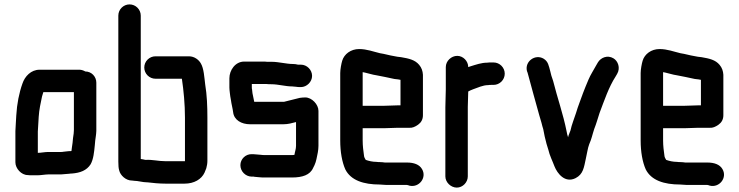

<svg xmlns="http://www.w3.org/2000/svg" viewBox="-20 -781 3361 873"><path d="M152 -86V-183C153 -204 155 -229 156 -250C158 -282 165 -314 171 -342L177 -362H316V-190C315 -181 315 -176 315 -174C314 -168 313 -161 312 -153L310 -132L307 -111L305 -95L304 -94C298 -94 292 -94 286 -93L268 -91C264 -90 261 -90 258 -90H199C184 -90 166 -86 152 -86ZM368 -456C359 -461 350 -464 341 -464H160C121 -464 93 -434 82 -401C67 -359 57 -309 54 -256L52 -222C51 -209 51 -196 50 -185V-43C50 -15 77 15 106 15C111 16 119 16 128 16H151C166 16 186 12 201 12H258C269 12 284 9 295 9C300 8 304 8 307 8C345 5 374 -6 392 -34C405 -57 408 -90 411 -120L413 -142C415 -160 417 -165 418 -186V-405C418 -433 396 -456 368 -456Z M687 -423H807C815 -369 821 -307 821 -246V-48H733C699 -48 673 -56 642 -54H641C634 -56 627 -57 620 -58V-710C620 -738 597 -761 569 -761C541 -761 518 -738 518 -710V-46C518 -29 519 -15 522 -6C527 16 552 40 580 40C582 40 585 40 589 41C608 41 628 48 648 48H650C673 51 705 54 733 54H819C863 54 896 34 910 4L918 -16C921 -27 923 -38 923 -50V-245C923 -298 921 -349 913 -397C909 -429 907 -470 893 -493C884 -509 864 -525 839 -525H687C659 -525 636 -502 636 -474C636 -446 659 -423 687 -423Z M1348 -487H1335C1327 -489 1320 -490 1313 -490C1281 -490 1248 -500 1215 -500H1195C1188 -501 1181 -501 1175 -501H1090C1050 -501 1023 -462 1023 -425V-383C1023 -376 1024 -368 1025 -359L1027 -343C1028 -337 1029 -331 1030 -326C1032 -309 1038 -288 1040 -271C1044 -235 1078 -216 1117 -216H1268C1290 -216 1307 -221 1326 -226V-118C1326 -103 1321 -92 1319 -78V-77C1315 -76 1311 -76 1308 -76H1183C1178 -76 1172 -76 1167 -77C1157 -77 1142 -80 1131 -80H1125C1097 -81 1073 -58 1073 -30C1073 -2 1096 21 1123 22H1129C1132 22 1135 22 1138 23L1160 25C1168 26 1176 26 1183 26H1308C1354 26 1390 15 1404 -18L1410 -30C1414 -39 1417 -48 1419 -58C1423 -77 1428 -97 1428 -118V-277C1428 -306 1398 -338 1368 -338C1359 -338 1351 -337 1343 -336C1318 -330 1295 -324 1271 -318H1136C1133 -332 1131 -344 1128 -357L1126 -375C1125 -378 1125 -380 1125 -383V-399H1192C1199 -398 1206 -398 1213 -398C1246 -398 1277 -388 1309 -388C1319 -388 1332 -385 1342 -385H1348C1375 -385 1399 -409 1399 -436C1399 -463 1376 -487 1348 -487Z M1788 -200H1842C1854 -199 1867 -204 1881 -214C1895 -224 1903 -238 1903 -257V-441C1902 -458 1897 -473 1886 -486C1867 -509 1839 -515 1804 -521L1787 -523C1782 -524 1776 -525 1771 -526C1751 -529 1729 -536 1708 -539C1678 -546 1648 -558 1613 -558C1575 -558 1545 -535 1536 -505C1532 -492 1527 -465 1527 -449V-142C1527 -91 1535 -45 1550 -11C1575 39 1633 58 1707 58C1717 58 1726 60 1738 60H1830C1834 60 1838 62 1841 63C1885 74 1922 27 1899 -12C1887 -33 1862 -42 1830 -42H1730C1723 -43 1715 -44 1707 -44C1703 -44 1698 -44 1692 -45C1674 -45 1657 -49 1643 -54C1641 -58 1635 -66 1635 -74C1632 -96 1629 -117 1629 -143V-198H1726C1741 -198 1774 -200 1788 -200ZM1726 -300H1629V-453L1639 -451C1654 -448 1674 -441 1690 -439C1718 -434 1745 -428 1773 -422L1790 -420C1793 -419 1797 -419 1801 -418V-302H1788C1775 -302 1741 -300 1726 -300Z M2007 -476V-374C2007 -350 2005 -319 2005 -293V21C2005 48 2030 72 2057 72C2084 72 2107 48 2107 21V-295C2107 -317 2109 -344 2109 -365C2116 -369 2121 -371 2131 -375C2152 -382 2175 -394 2200 -394C2204 -395 2209 -395 2214 -395H2224C2252 -395 2275 -418 2275 -446C2275 -474 2252 -497 2224 -497H2214C2207 -497 2200 -497 2195 -496C2169 -496 2144 -487 2121 -480L2109 -476C2109 -503 2086 -527 2059 -527C2032 -527 2007 -504 2007 -476Z M2376 -458 2379 -450C2395 -388 2415 -320 2432 -257L2442 -223C2445 -212 2447 -202 2450 -194C2453 -176 2460 -144 2465 -127L2473 -101C2479 -74 2493 -47 2501 -25C2514 8 2549 53 2597 29C2632 11 2635 -19 2644 -61C2649 -81 2652 -107 2659 -125C2670 -149 2673 -168 2682 -195C2691 -217 2699 -246 2706 -267C2728 -325 2748 -385 2779 -433L2786 -445C2802 -472 2790 -504 2769 -516C2742 -532 2712 -519 2699 -498L2692 -486C2687 -477 2683 -470 2680 -465L2672 -451C2660 -431 2651 -408 2642 -386C2637 -374 2637 -373 2631 -358C2620 -326 2609 -301 2599 -267C2591 -242 2579 -213 2574 -188C2571 -178 2565 -168 2563 -157C2560 -165 2558 -174 2556 -185C2541 -261 2514 -337 2495 -413L2487 -437L2482 -457C2475 -482 2473 -501 2452 -514C2414 -537 2365 -502 2376 -458Z M3154 -200H3208C3220 -199 3233 -204 3247 -214C3261 -224 3269 -238 3269 -257V-441C3268 -458 3263 -473 3252 -486C3233 -509 3205 -515 3170 -521L3153 -523C3148 -524 3142 -525 3137 -526C3117 -529 3095 -536 3074 -539C3044 -546 3014 -558 2979 -558C2941 -558 2911 -535 2902 -505C2898 -492 2893 -465 2893 -449V-142C2893 -91 2901 -45 2916 -11C2941 39 2999 58 3073 58C3083 58 3092 60 3104 60H3196C3200 60 3204 62 3207 63C3251 74 3288 27 3265 -12C3253 -33 3228 -42 3196 -42H3096C3089 -43 3081 -44 3073 -44C3069 -44 3064 -44 3058 -45C3040 -45 3023 -49 3009 -54C3007 -58 3001 -66 3001 -74C2998 -96 2995 -117 2995 -143V-198H3092C3107 -198 3140 -200 3154 -200ZM3092 -300H2995V-453L3005 -451C3020 -448 3040 -441 3056 -439C3084 -434 3111 -428 3139 -422L3156 -420C3159 -419 3163 -419 3167 -418V-302H3154C3141 -302 3107 -300 3092 -300Z"/></svg>

Font: Electronic
Style: UltBlk
Weight: 500
Version: Version 1.011